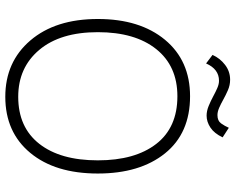

<svg xmlns="http://www.w3.org/2000/svg" viewBox="-104 -802 910 743"><g transform="rotate(90 351.5 -430.0)"><path d="M225 -772 192 -797Q205 -826 230.5 -845.5Q256 -865 288 -865Q309 -865 328.5 -856.5Q348 -848 365 -838.5Q382 -829 397 -822.5Q412 -816 425 -816Q447 -816 457 -830Q467 -844 474 -860L511 -836Q496 -804 473.5 -789Q451 -774 427 -774Q409 -774 389.5 -782Q370 -790 352.5 -799.5Q335 -809 320 -815.5Q305 -822 292 -822Q247 -822 225 -772ZM354 5Q219 5 136 -92Q53 -189 53 -353Q53 -516 133.5 -613Q214 -710 352 -710Q495 -710 573 -613Q651 -516 651 -353Q651 -188 571 -91.5Q491 5 354 5ZM354 -45Q472 -45 536 -126.5Q600 -208 600 -353Q600 -497 536.5 -579Q473 -661 352 -661Q235 -661 169.5 -579Q104 -497 104 -353Q104 -208 172.5 -126.5Q241 -45 354 -45Z"/></g></svg>

Font: LXGW 975 Gothic SC 200W
Style: Regular
Weight: 200
Version: Version 2.01;February 25, 2021